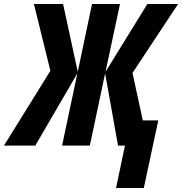

<svg xmlns="http://www.w3.org/2000/svg" viewBox="-87 -734 918 968"><path d="M498 214 543 0H508L443 -364L366 0H226L303 -364L91 0H-67L167 -377L84 -714H231L305 -372L377 -714H518L445 -372L656 -714H811L581 -366L633 -127H711L638 214Z"/></svg>

Font: Noto Sans ExtraCondensed ExtraBold
Style: Italic
Weight: 800
Width: 2
Italic angle: -12°
Designer: Monotype Design Team
Foundry: Monotype Imaging Inc.
Version: Version 2.013; ttfautohint (v1.8.4.7-5d5b)